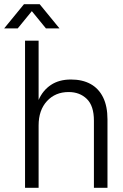

<svg xmlns="http://www.w3.org/2000/svg" viewBox="-60 -900 590 920"><path d="M60 0V-705H125V-421Q145 -467 184 -493Q223 -519 280 -519Q335 -519 374 -497.5Q413 -476 434 -433.5Q455 -391 455 -328V0H390V-322Q390 -393 356 -426Q322 -459 269 -459Q205 -459 165 -415.5Q125 -372 125 -299V0ZM-40 -764 55 -880H130L225 -764H160L75 -868H110L25 -764Z"/></svg>

Font: TikTok Sans Light
Style: Regular
Weight: 300
Version: Version 4.000